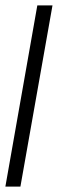

<svg xmlns="http://www.w3.org/2000/svg" viewBox="-36 -695 216 715"><path d="M-16 0 103 -675H159.5L40 0Z"/></svg>

Font: Anybody Condensed Light
Style: Italic
Weight: 300
Width: 3
Italic angle: -10°
Designer: Tyler Finck
Foundry: Etcetera Type Company
Version: Version 1.010; ttfautohint (v1.8.3) -l 8 -r 50 -G 200 -x 14 